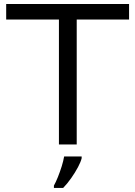

<svg xmlns="http://www.w3.org/2000/svg" viewBox="-20 -717 672 953"><path d="M360.8 -620.1V0H272.5V-620.1H10.7V-697.3H620.6V-620.1ZM385.3 59.6V68.4Q381.3 85.9 367.2 112.5Q353 139.2 333.5 167Q314 194.8 293.5 215.8H247.6V204.1Q256.8 188 267.3 161.9Q277.8 135.7 286.4 108.2Q294.9 80.6 298.3 59.6Z"/></svg>

Font: Lunasima
Style: Regular
Weight: 400
Designer: The DocRepair Project, Monotype Design Team
Foundry: Google
Version: Version 2.009